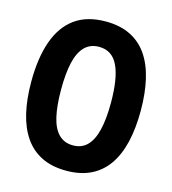

<svg xmlns="http://www.w3.org/2000/svg" viewBox="-110 -816 819 915"><g transform="rotate(15 300.0 -358.0)"><path d="M300 10Q230 10 179 -15Q128 -40 95 -87.5Q62 -135 46 -203Q30 -271 30 -358Q30 -474 59 -556.5Q88 -639 147.5 -682.5Q207 -726 300 -726Q370 -726 421 -701Q472 -676 505 -628.5Q538 -581 554 -512.5Q570 -444 570 -358Q570 -271 554 -203Q538 -135 505 -87.5Q472 -40 421 -15Q370 10 300 10ZM300 -115Q343 -115 370 -142.5Q397 -170 410 -224Q423 -278 423 -359Q423 -478 394 -539.5Q365 -601 300 -601Q257 -601 229.5 -573.5Q202 -546 189.5 -492Q177 -438 177 -358Q177 -278 189.5 -224Q202 -170 229.5 -142.5Q257 -115 300 -115Z"/></g></svg>

Font: Noto Sans Mono
Style: Bold
Weight: 700
Designer: Monotype Design Team
Foundry: Monotype Imaging Inc.
Version: Version 2.014